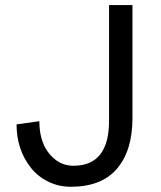

<svg xmlns="http://www.w3.org/2000/svg" viewBox="-20 -711 621 741"><path d="M263.7 -71.3Q400.9 -71.3 400.9 -245.1V-691.4H491.2V-254.9Q491.2 -129.9 431.6 -60.1Q372.1 9.8 253.4 9.8Q206.5 9.8 166.5 -9.8Q126.5 -29.3 100.1 -62.5Q43.9 -132.8 43.9 -231L131.8 -243.2Q131.8 -145.5 191.4 -96.7Q222.2 -71.3 263.7 -71.3Z"/></svg>

Font: Spinnaker
Style: Regular
Weight: 400
Designer: Elena Albertoni
Foundry: Elena Albertoni
Version: Version 1.001